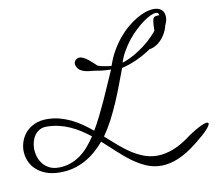

<svg xmlns="http://www.w3.org/2000/svg" viewBox="-113 -1045 1607 1419"><g transform="rotate(-10 691.0 -336.0)"><path d="M648.4 -570.8Q660.2 -566.4 673.6 -563Q687 -559.6 700.4 -557.4Q713.9 -555.2 726.8 -553.5Q739.7 -551.8 750 -551.3Q768.6 -607.9 796.4 -656.7Q824.2 -705.6 857.2 -745.6Q890.1 -785.6 926.5 -816.4Q962.9 -847.2 998.8 -868.4Q1034.7 -889.6 1068.1 -900.4Q1101.6 -911.1 1129.4 -911.1Q1165 -911.1 1186.8 -892.6Q1208.5 -874 1208.5 -835Q1208.5 -812 1195.6 -783.7Q1182.6 -755.4 1158.7 -725.3Q1134.8 -695.3 1100.6 -665Q1066.4 -634.8 1023.7 -607.7Q981 -580.6 930.4 -558.3Q879.9 -536.1 823.7 -522.5Q801.8 -462.9 778.3 -401.1Q754.9 -339.4 728.5 -278.1Q702.1 -216.8 671.6 -158.2Q641.1 -99.6 604 -46.4Q647.5 -7.8 690.2 29.5Q732.9 66.9 777.3 96.2Q821.8 125.5 869.1 143.3Q916.5 161.1 969.2 161.1Q1026.9 161.1 1092.3 135.7Q1157.7 110.4 1234.4 50.8Q1286.1 16.6 1320.3 0.5Q1354.5 -15.6 1370.1 -15.6Q1382.3 -15.6 1382.3 -6.3Q1382.3 6.8 1354.2 37.8Q1326.2 68.8 1265.6 116.2Q1224.6 149.4 1187.3 172.9Q1149.9 196.3 1115 210.9Q1080.1 225.6 1047.9 232.4Q1015.6 239.3 985.8 239.3Q926.8 239.3 874 216.6Q821.3 193.8 772 157.7Q722.7 121.6 674.6 76.7Q626.5 31.7 576.7 -13.2Q544.4 24.9 507.8 56.4Q471.2 87.9 429.4 110.6Q387.7 133.3 340.6 145.8Q293.5 158.2 240.2 158.2Q178.7 158.2 133.3 140.6Q87.9 123 58.3 94.2Q28.8 65.4 14.4 28.6Q0 -8.3 0 -46.4Q0 -84 13.7 -120.1Q27.3 -156.2 53.7 -184.3Q80.1 -212.4 119.1 -229.5Q158.2 -246.6 209 -246.6Q258.8 -246.6 303.2 -234.9Q347.7 -223.1 388.7 -203.4Q429.7 -183.6 467.3 -157.2Q504.9 -130.9 540.5 -101.6Q568.8 -149.9 595 -202.4Q621.1 -254.9 645.8 -309.1Q670.4 -363.3 694.1 -418Q717.8 -472.7 741.2 -525.4Q731 -525.4 718.3 -526.1Q705.6 -526.9 691.9 -527.8Q678.2 -528.8 664.8 -530.5Q651.4 -532.2 639.6 -534.7Q617.7 -538.6 594.5 -540.3Q571.3 -542 550.8 -547.1Q530.3 -552.2 513.9 -563.2Q497.6 -574.2 488.8 -596.2Q484.9 -605.5 484.9 -614.3Q484.9 -621.1 487.8 -627.9Q490.7 -634.8 496.3 -640.4Q502 -646 509.5 -649.4Q517.1 -652.8 526.4 -652.8Q541.5 -652.8 558.6 -643.6Q575.7 -634.3 592.3 -621.1Q608.9 -607.9 623.5 -594Q638.2 -580.1 648.4 -570.8ZM234.9 121.1Q281.7 121.1 321.8 107.4Q361.8 93.8 396.5 69.3Q431.2 44.9 460.9 11Q490.7 -22.9 517.1 -63.5Q482.9 -90.3 446.5 -113.8Q410.2 -137.2 370.6 -154.8Q331.1 -172.4 287.8 -182.4Q244.6 -192.4 196.3 -192.4Q167.5 -192.4 145.8 -180.2Q124 -168 109.4 -147.9Q94.7 -127.9 87.2 -102.1Q79.6 -76.2 79.6 -48.3Q79.6 -17.6 89.1 12.9Q98.6 43.5 117.7 67.4Q136.7 91.3 166 106.2Q195.3 121.1 234.9 121.1ZM834 -559.6Q881.3 -575.7 924.1 -599.9Q966.8 -624 1003.2 -651.9Q1039.6 -679.7 1068.8 -709.5Q1098.1 -739.3 1118.9 -767.1Q1139.6 -794.9 1150.6 -818.6Q1161.6 -842.3 1161.6 -857.9Q1161.6 -879.9 1139.2 -879.9Q1123 -879.9 1097.7 -868.2Q1072.3 -856.4 1042.7 -835Q1013.2 -813.5 981.7 -783.9Q950.2 -754.4 921.9 -718.8Q893.6 -683.1 870.4 -642.8Q847.2 -602.5 834 -559.6ZM1035.2 -647Q1063.5 -647 1077.9 -661.6Q1092.3 -676.3 1098.6 -698.7Q1105 -721.2 1106 -747.6Q1106.9 -773.9 1108.2 -797.1Q1109.4 -820.3 1113.8 -836.7Q1118.2 -853 1131.8 -856Q1138.2 -856.9 1143.6 -857.9Q1148.9 -858.9 1153.8 -858.9Q1167.5 -858.9 1175.8 -853.8Q1184.1 -848.6 1188.5 -840.8Q1192.9 -833 1194.1 -823.2Q1195.3 -813.5 1195.3 -804.7Q1195.3 -785.6 1189.5 -764.9Q1183.6 -744.1 1172.9 -723.9Q1162.1 -703.6 1147.5 -685.3Q1132.8 -667 1115 -653.3Q1097.2 -639.6 1076.9 -631.3Q1056.6 -623 1035.2 -623Q1028.3 -623 1024.9 -626.7Q1021.5 -630.4 1021.5 -635.3Q1021.5 -639.6 1024.9 -643.3Q1028.3 -647 1035.2 -647Z"/></g></svg>

Font: Meddon
Style: Regular
Weight: 400
Designer: Vernon Adams
Foundry: Vernon Adams
Version: Version 1.000